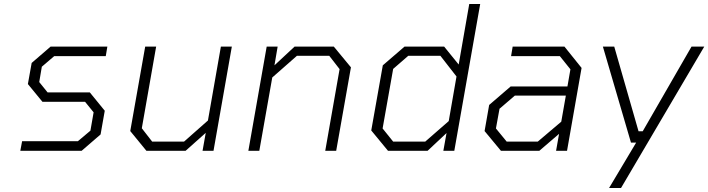

<svg xmlns="http://www.w3.org/2000/svg" viewBox="-20 -757 3556 964"><path d="M82 0 91 -48H371L434 -101L450 -193L407 -246H193L120 -335L139 -441L234 -523H519L511 -475H252L190 -422L177 -345L219 -293H431L506 -201L485 -82L390 0Z M715 0 634 -99 709 -523H764L692 -113L744 -46H904L1024 -152L1089 -523H1144L1052 0H997L1013 -90L912 0Z M1227 0 1319 -523H1374L1358 -429L1459 -523H1656L1742 -419L1668 0H1613L1685 -410L1633 -477H1471L1347 -368L1282 0Z M1928 0 1844 -102 1902 -429 2011 -523H2210L2283 -433L2336 -737H2391L2261 0H2206L2222 -89L2127 0ZM2115 -46 2233 -149 2272 -373 2191 -477H2030L1954 -411L1901 -112L1954 -46Z M2495 0 2413 -99 2436 -230 2544 -323H2829L2844 -409L2791 -475H2546L2554 -523H2814L2900 -416L2827 0H2772L2787 -85L2688 0ZM2524 -46H2680L2798 -146L2821 -277H2565L2488 -211L2470 -112Z M3038 187 3174 -41H3148L3007 -523H3064L3186 -98H3207L3452 -523H3516L3098 187Z"/></svg>

Font: Tomorrow Light
Style: Italic
Weight: 300
Italic angle: -10°
Designer: Tony de Marco, Monica Rizzolli
Foundry: Just in Type
Version: Version 2.002